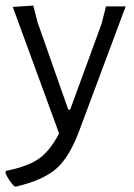

<svg xmlns="http://www.w3.org/2000/svg" viewBox="-36 -481 483 692"><path d="M84 -461 99 -402 210 -86H217L330 -395L346 -458H417L252 -16Q216 83 168.5 125.5Q121 168 24 191H16Q-3 172 -16 144L-15 135Q61 120 102 92.5Q143 65 177 0L10 -456Z"/></svg>

Font: Alegreya Sans SC
Style: Regular
Weight: 400
Designer: Juan Pablo del Peral
Foundry: Huerta Tipografica
Version: Version 2.007